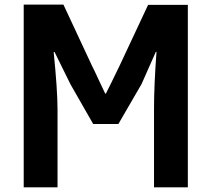

<svg xmlns="http://www.w3.org/2000/svg" viewBox="-20 -806 909 826"><path d="M82 0V-786.1H252.9L376 -522.5Q382.8 -509.8 401.9 -468.3Q420.9 -426.8 432.6 -403.3H435.5Q452.1 -435.5 494.1 -522.5L617.2 -785.2H788.1V0H642.6V-339.8Q642.6 -438.5 653.3 -583H650.4L588.9 -444.3L489.3 -272.5H380.9L283.2 -443.4L214.8 -582H210.9Q227.5 -418 227.5 -334V0Z"/></svg>

Font: Gothic A1 ExtraBold
Style: Regular
Weight: 800
Designer: HanYang I&C Co.,Ltd.
Foundry: HanYang I&C Co.,Ltd.
Version: Version 2.50